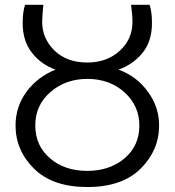

<svg xmlns="http://www.w3.org/2000/svg" viewBox="-20 -751 718 789"><path d="M43.9 -235.4Q43.9 -312.5 88.9 -374Q134.8 -435.5 208 -464.8Q148.4 -486.3 111.3 -534.2Q73.2 -582 73.2 -656.2Q73.2 -702.1 83 -731.4Q108.4 -731.4 158.2 -731.4Q153.3 -682.6 153.3 -661.1Q153.3 -592.8 204.1 -543Q254.9 -494.1 338.9 -494.1Q418.9 -494.1 471.7 -542Q524.4 -589.8 524.4 -661.1Q524.4 -687.5 518.6 -731.4Q543.9 -731.4 594.7 -731.4Q604.5 -703.1 604.5 -656.2Q604.5 -580.1 564.5 -532.2Q525.4 -485.4 466.8 -464.8Q541 -438.5 586.9 -375Q633.8 -312.5 633.8 -235.4Q633.8 -133.8 558.6 -58.6Q482.4 17.6 338.9 17.6Q196.3 17.6 120.1 -57.6Q43.9 -132.8 43.9 -235.4ZM125 -235.4Q125 -152.3 185.5 -100.6Q245.1 -48.8 338.9 -48.8Q430.7 -48.8 492.2 -100.6Q552.7 -152.3 552.7 -235.4Q552.7 -315.4 492.2 -371.1Q430.7 -426.8 338.9 -426.8Q250 -426.8 187.5 -373Q125 -319.3 125 -235.4Z"/></svg>

Font: Gothic A1
Style: Regular
Weight: 400
Designer: HanYang I&C Co.,Ltd.
Version: Version 2.50